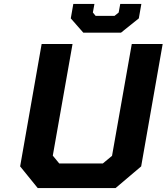

<svg xmlns="http://www.w3.org/2000/svg" viewBox="-20 -962 852 982"><path d="M406 -795 342 -868 355 -942H463L455 -898L469 -881H566L587 -898L595 -942H703L690 -868L599 -795ZM173 0 83 -111 193 -737H351L250 -166L283 -126H506L553 -165L654 -737H812L702 -111L571 0Z"/></svg>

Font: Tomorrow SemiBold
Style: Italic
Weight: 600
Italic angle: -10°
Designer: Tony de Marco, Monica Rizzolli
Foundry: Just in Type
Version: Version 2.002